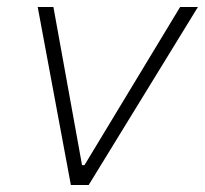

<svg xmlns="http://www.w3.org/2000/svg" viewBox="-20 -530 587 550"><path d="M183 0 88 -510H133L215 -57H222L496 -510H547L234 0Z"/></svg>

Font: Saira ExtraLight
Style: Italic
Weight: 200
Italic angle: -12°
Designer: Hector Gatti with collaboration of the Omnibus-Type team
Foundry: Omnibus-Type
Version: Version 1.100; ttfautohint (v1.8.3)